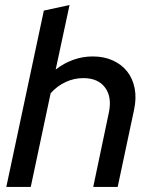

<svg xmlns="http://www.w3.org/2000/svg" viewBox="-20 -742 597 762"><path d="M5 0 154 -700 256 -722 201 -466Q233 -491 270.5 -504.5Q308 -518 348 -518Q393 -518 428 -502Q463 -486 485 -458Q507 -430 514.5 -391Q522 -352 512 -306L447 0H350L412 -295Q425 -357 397 -394.5Q369 -432 311 -432Q274 -432 240.5 -416.5Q207 -401 181 -372L102 0Z"/></svg>

Font: Red Hat Display Medium
Style: Italic
Weight: 500
Italic angle: -12°
Designer: Pentagram / MCKL
Foundry: Pentagram / MCKL
Version: Version 1.003; Red Hat Display Medium Italic